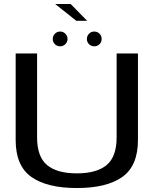

<svg xmlns="http://www.w3.org/2000/svg" viewBox="-20 -944 793 968"><path d="M367.5 4Q518 4 596.8 -52Q675.5 -108 675.5 -238V-674.5H568V-251.5Q568 -154 517.8 -112Q467.5 -70 367.5 -70Q267 -70 217 -112Q167 -154 167 -251.5V-674.5H59V-238Q59 -108 138 -52Q217 4 367.5 4ZM283.5 -710.5Q298.5 -710.5 309.5 -721.2Q320.5 -732 320.5 -747.5Q320.5 -763 309.5 -774Q298.5 -785 283.5 -785Q267.5 -785 256.8 -774Q246 -763 246 -747.5Q246 -732 256.8 -721.2Q267.5 -710.5 283.5 -710.5ZM455 -710.5Q471 -710.5 481.8 -721.2Q492.5 -732 492.5 -747.5Q492.5 -763 481.8 -774Q471 -785 455 -785Q439.5 -785 428.8 -774Q418 -763 418 -747.5Q418 -732 428.8 -721.2Q439.5 -710.5 455 -710.5ZM365 -839H419.5L336 -924H258Z"/></svg>

Font: Anybody SemiExpanded
Style: Regular
Weight: 400
Width: 6
Designer: Tyler Finck
Foundry: Etcetera Type Company
Version: Version 1.113;gftools[0.9.25]